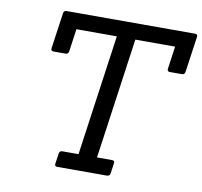

<svg xmlns="http://www.w3.org/2000/svg" viewBox="-80 -803 937 889"><g transform="rotate(10 389.0 -359.0)"><path d="M478 0H245Q232 0 234 -13L241 -62Q243 -75 256 -75H332L412 -643H222L207 -537Q205 -523 192 -523H135Q122 -523 124 -537L148 -705Q150 -718 163 -718H766Q780 -718 778 -705L754 -537Q752 -523 739 -523H682Q669 -523 671 -537L686 -643H499L419 -75H489Q503 -75 501 -62L494 -13Q492 0 478 0Z"/></g></svg>

Font: Sanchez
Style: Italic
Weight: 400
Designer: Daniel Hernández
Foundry: LatinoType
Version: Version 1.001